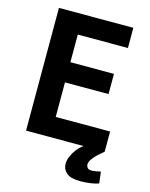

<svg xmlns="http://www.w3.org/2000/svg" viewBox="-129 -775 818 1047"><g transform="rotate(15 280.0 -251.5)"><path d="M427 190Q373 190 349.5 169.5Q326 149 326 119Q326 99 334.5 78Q343 57 358.5 36.5Q374 16 395 0H71V-693H491V-579H208V-423H454V-309H208V-114H515V0Q501 11 483.5 27Q466 43 454 60Q442 77 442 91Q442 101 448.5 109.5Q455 118 473 118Q482 118 494.5 116Q507 114 523 110L531 175Q516 181 487 185.5Q458 190 427 190Z"/></g></svg>

Font: Ubuntu Sans Mono
Style: Bold
Weight: 700
Monospace: yes
Designer: Dalton Maag Ltd
Foundry: Dalton Maag Ltd
Version: Version 1.006